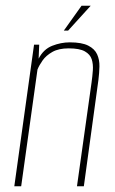

<svg xmlns="http://www.w3.org/2000/svg" viewBox="-20 -651 402 671"><path d="M30 0 99 -495H117L115 -446Q132 -479 162.5 -491Q193 -503 224 -503Q266 -503 288.5 -491.5Q311 -480 319.5 -461Q328 -442 327.5 -419Q327 -396 324 -372L273 0H249L300 -363Q303 -384 304.5 -405.5Q306 -427 300.5 -444Q295 -461 276.5 -471.5Q258 -482 220 -482Q185 -482 163 -469.5Q141 -457 129 -440Q117 -423 111 -408L54 0ZM203 -544 265 -631H297L218 -544Z"/></svg>

Font: Alumni Sans SC Thin
Style: Italic
Weight: 100
Italic angle: -8°
Designer: Robert E. Leuschke
Foundry: Robert E. Leuschke
Version: Version 1.016